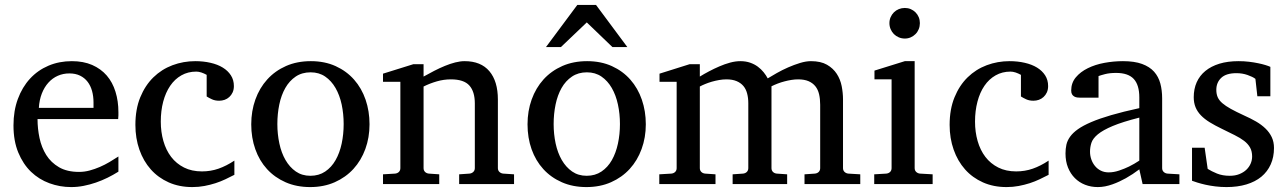

<svg xmlns="http://www.w3.org/2000/svg" viewBox="-20 -740 5177 772"><path d="M456.1 -49.8Q435.1 -36.6 412.4 -25.4Q389.6 -14.2 365.5 -5.9Q341.3 2.4 316.4 7.3Q291.5 12.2 266.1 12.2Q220.7 12.2 178.7 -3.2Q136.7 -18.6 104.7 -49.3Q72.8 -80.1 53.5 -126.7Q34.2 -173.3 34.2 -235.8Q34.2 -294.4 51.8 -342Q69.3 -389.6 100.6 -423.6Q131.8 -457.5 174.8 -475.8Q217.8 -494.1 269 -494.1Q315.4 -494.1 350.6 -478.8Q385.7 -463.4 409.2 -436.3Q432.6 -409.2 444.3 -371.3Q456.1 -333.5 456.1 -289.1V-275.9Q456.1 -268.1 455.1 -261.2H130.9Q130.9 -223.1 138.9 -185.1Q147 -147 166 -116.7Q185.1 -86.4 217.3 -67.6Q249.5 -48.8 297.9 -48.8Q319.3 -48.8 340.3 -54.4Q361.3 -60.1 381.6 -68.8Q401.9 -77.6 420.4 -88.6Q439 -99.6 456.1 -110.8ZM356 -328.1Q356 -353 350.1 -374.3Q344.2 -395.5 332.3 -411.1Q320.3 -426.8 302 -435.8Q283.7 -444.8 258.8 -444.8Q233.9 -444.8 212.4 -435.3Q190.9 -425.8 174.6 -407.7Q158.2 -389.6 148.2 -364Q138.2 -338.4 136.2 -306.2H356Z M922.4 -37.1Q905.3 -28.3 886.5 -19.3Q867.7 -10.3 846.4 -3.4Q825.2 3.4 802 7.8Q778.8 12.2 753.4 12.2Q700.7 12.2 658.4 -6.6Q616.2 -25.4 586.4 -58.8Q556.6 -92.3 540.5 -138.2Q524.4 -184.1 524.4 -237.8Q524.4 -300.8 543.9 -348.6Q563.5 -396.5 596.7 -429Q629.9 -461.4 673.6 -477.8Q717.3 -494.1 765.1 -494.1Q797.9 -494.1 826.4 -487.5Q855 -481 875.7 -468.3Q896.5 -455.6 908.4 -437Q920.4 -418.5 920.4 -394Q920.4 -379.4 915.3 -368.4Q910.2 -357.4 901.9 -349.9Q893.6 -342.3 883.1 -338.6Q872.6 -335 861.3 -335Q844.7 -335 832.5 -340.6Q820.3 -346.2 811 -352.1V-439Q800.8 -444.8 789.8 -448.5Q778.8 -452.1 769 -452.1Q735.8 -452.1 709.2 -437Q682.6 -421.9 664.3 -395Q646 -368.2 636.2 -331.3Q626.5 -294.4 626.5 -251Q626.5 -209.5 637 -172.9Q647.5 -136.2 668.2 -109.1Q689 -82 720 -66.4Q751 -50.8 792 -50.8Q827.1 -50.8 858.6 -61.8Q890.1 -72.8 922.4 -94.2Z M1361.8 -241.2Q1361.8 -282.2 1353.8 -319.8Q1345.7 -357.4 1329.1 -386.2Q1312.5 -415 1287.6 -432.1Q1262.7 -449.2 1229 -449.2Q1194.3 -449.2 1168.9 -432.1Q1143.6 -415 1127.2 -386.2Q1110.8 -357.4 1103 -319.8Q1095.2 -282.2 1095.2 -241.2Q1095.2 -200.7 1103.3 -163.1Q1111.3 -125.5 1127.9 -96.7Q1144.5 -67.9 1169.4 -50.5Q1194.3 -33.2 1228 -33.2Q1262.2 -33.2 1287.6 -50.3Q1313 -67.4 1329.3 -96.2Q1345.7 -125 1353.8 -162.6Q1361.8 -200.2 1361.8 -241.2ZM1465.8 -240.2Q1465.8 -187 1449 -140.9Q1432.1 -94.7 1401.1 -60.8Q1370.1 -26.9 1325.9 -7.3Q1281.7 12.2 1227.1 12.2Q1172.4 12.2 1128.4 -7.1Q1084.5 -26.4 1053.7 -60.1Q1022.9 -93.8 1006.6 -139.9Q990.2 -186 990.2 -240.2Q990.2 -293.5 1006.8 -339.8Q1023.4 -386.2 1054.7 -420.7Q1085.9 -455.1 1130.1 -474.6Q1174.3 -494.1 1230 -494.1Q1285.6 -494.1 1329.6 -474.1Q1373.5 -454.1 1403.8 -419.7Q1434.1 -385.3 1450 -339.1Q1465.8 -293 1465.8 -240.2Z M1826.2 0V-39.1L1868.2 -42Q1877 -43 1883.1 -48.8Q1889.2 -54.7 1889.2 -64V-324.2Q1889.2 -371.6 1867.2 -396.2Q1845.2 -420.9 1793 -420.9Q1764.2 -420.9 1736.3 -412.8Q1708.5 -404.8 1683.1 -392.1V-64Q1683.1 -54.7 1689 -48.8Q1694.8 -43 1704.1 -42L1746.1 -39.1V0H1520V-39.1L1568.8 -42Q1578.1 -43 1584 -48.8Q1589.8 -54.7 1589.8 -64V-411.1H1520V-443.8L1642.1 -481.9H1683.1V-432.1Q1704.1 -443.8 1725.8 -455.1Q1747.6 -466.3 1769 -475.1Q1790.5 -483.9 1810.5 -489Q1830.6 -494.1 1848.1 -494.1Q1913.6 -494.1 1947.8 -453.6Q1981.9 -413.1 1981.9 -339.8V-64Q1981.9 -54.7 1988 -48.8Q1994.1 -43 2002.9 -42L2046.9 -39.1V0Z M2472.7 -241.2Q2472.7 -282.2 2464.6 -319.8Q2456.5 -357.4 2439.9 -386.2Q2423.3 -415 2398.4 -432.1Q2373.5 -449.2 2339.8 -449.2Q2305.2 -449.2 2279.8 -432.1Q2254.4 -415 2238 -386.2Q2221.7 -357.4 2213.9 -319.8Q2206.1 -282.2 2206.1 -241.2Q2206.1 -200.7 2214.1 -163.1Q2222.2 -125.5 2238.8 -96.7Q2255.4 -67.9 2280.3 -50.5Q2305.2 -33.2 2338.9 -33.2Q2373 -33.2 2398.4 -50.3Q2423.8 -67.4 2440.2 -96.2Q2456.5 -125 2464.6 -162.6Q2472.7 -200.2 2472.7 -241.2ZM2576.7 -240.2Q2576.7 -187 2559.8 -140.9Q2543 -94.7 2512 -60.8Q2481 -26.9 2436.8 -7.3Q2392.6 12.2 2337.9 12.2Q2283.2 12.2 2239.3 -7.1Q2195.3 -26.4 2164.6 -60.1Q2133.8 -93.8 2117.4 -139.9Q2101.1 -186 2101.1 -240.2Q2101.1 -293.5 2117.7 -339.8Q2134.3 -386.2 2165.5 -420.7Q2196.8 -455.1 2241 -474.6Q2285.2 -494.1 2340.8 -494.1Q2396.5 -494.1 2440.4 -474.1Q2484.4 -454.1 2514.6 -419.7Q2544.9 -385.3 2560.8 -339.1Q2576.7 -293 2576.7 -240.2ZM2442.4 -550.8 2339.4 -649.9 2235.4 -550.8H2175.3L2301.3 -720.2H2376.5L2502.4 -550.8Z M3214.8 0V-39.1L3256.8 -42Q3266.1 -43 3272 -48.8Q3277.8 -54.7 3277.8 -64V-318.8Q3277.8 -342.3 3273.4 -361.1Q3269 -379.9 3258.5 -393.1Q3248 -406.2 3231 -413.6Q3213.9 -420.9 3189 -420.9Q3176.3 -420.9 3162.4 -418.7Q3148.4 -416.5 3134.5 -412.8Q3120.6 -409.2 3107.2 -404.1Q3093.8 -398.9 3082 -393.1V-64Q3082 -54.7 3087.9 -48.8Q3093.8 -43 3103 -42L3145 -39.1V0H2925.8V-39.1L2967.8 -42Q2977.1 -43 2982.9 -48.8Q2988.8 -54.7 2988.8 -64V-325.2Q2988.8 -346.2 2984.1 -364Q2979.5 -381.8 2969 -394.3Q2958.5 -406.7 2941.7 -413.8Q2924.8 -420.9 2900.9 -420.9Q2886.7 -420.9 2871.3 -418.2Q2856 -415.5 2841.8 -411.4Q2827.6 -407.2 2815.2 -402.1Q2802.7 -397 2793.9 -392.1V-64Q2793.9 -54.7 2799.8 -48.8Q2805.7 -43 2814.9 -42L2856.9 -39.1V0H2630.9V-39.1L2679.7 -42Q2689 -43 2694.8 -48.8Q2700.7 -54.7 2700.7 -64V-411.1H2631.8V-443.8L2752.9 -481.9H2793.9V-432.1Q2810.5 -442.4 2830.8 -453.1Q2851.1 -463.9 2872.6 -473.1Q2894 -482.4 2915.8 -488.3Q2937.5 -494.1 2957 -494.1Q2978.5 -494.1 2996.1 -488Q3013.7 -481.9 3027.1 -471.9Q3040.5 -461.9 3050.5 -449.5Q3060.5 -437 3066.9 -424.8Q3082 -434.1 3103.5 -446.3Q3125 -458.5 3148.9 -469Q3172.9 -479.5 3196.8 -486.8Q3220.7 -494.1 3240.7 -494.1Q3280.3 -494.1 3305.2 -479.7Q3330.1 -465.3 3344.5 -443.1Q3358.9 -420.9 3364.3 -393.6Q3369.6 -366.2 3369.6 -340.8V-64Q3369.6 -54.7 3375.7 -48.8Q3381.8 -43 3390.6 -42L3439 -39.1V0Z M3495.1 0V-39.1L3543.9 -42Q3553.2 -43 3559.1 -48.8Q3564.9 -54.7 3564.9 -64V-420.9H3496.1V-456.1L3618.2 -494.1H3657.7V-64Q3657.7 -54.7 3663.8 -48.8Q3669.9 -43 3678.7 -42L3730 -39.1V0ZM3678.7 -647Q3678.7 -634.3 3674.1 -622.8Q3669.4 -611.3 3661.1 -603Q3652.8 -594.7 3641.8 -589.8Q3630.9 -585 3618.2 -585Q3605.5 -585 3594 -589.8Q3582.5 -594.7 3574.2 -603Q3565.9 -611.3 3561 -622.8Q3556.2 -634.3 3556.2 -647Q3556.2 -659.7 3561 -670.9Q3565.9 -682.1 3574.2 -690.4Q3582.5 -698.7 3594 -703.4Q3605.5 -708 3618.2 -708Q3630.9 -708 3641.8 -703.4Q3652.8 -698.7 3661.1 -690.4Q3669.4 -682.1 3674.1 -670.9Q3678.7 -659.7 3678.7 -647Z M4196.3 -37.1Q4179.2 -28.3 4160.4 -19.3Q4141.6 -10.3 4120.4 -3.4Q4099.1 3.4 4075.9 7.8Q4052.7 12.2 4027.3 12.2Q3974.6 12.2 3932.4 -6.6Q3890.1 -25.4 3860.4 -58.8Q3830.6 -92.3 3814.5 -138.2Q3798.3 -184.1 3798.3 -237.8Q3798.3 -300.8 3817.9 -348.6Q3837.4 -396.5 3870.6 -429Q3903.8 -461.4 3947.5 -477.8Q3991.2 -494.1 4039.1 -494.1Q4071.8 -494.1 4100.3 -487.5Q4128.9 -481 4149.7 -468.3Q4170.4 -455.6 4182.4 -437Q4194.3 -418.5 4194.3 -394Q4194.3 -379.4 4189.2 -368.4Q4184.1 -357.4 4175.8 -349.9Q4167.5 -342.3 4157 -338.6Q4146.5 -335 4135.3 -335Q4118.7 -335 4106.4 -340.6Q4094.2 -346.2 4085 -352.1V-439Q4074.7 -444.8 4063.7 -448.5Q4052.7 -452.1 4043 -452.1Q4009.8 -452.1 3983.2 -437Q3956.5 -421.9 3938.2 -395Q3919.9 -368.2 3910.2 -331.3Q3900.4 -294.4 3900.4 -251Q3900.4 -209.5 3910.9 -172.9Q3921.4 -136.2 3942.1 -109.1Q3962.9 -82 3993.9 -66.4Q4024.9 -50.8 4065.9 -50.8Q4101.1 -50.8 4132.6 -61.8Q4164.1 -72.8 4196.3 -94.2Z M4561 -267.1Q4493.7 -250 4454.1 -233.4Q4414.6 -216.8 4394.3 -200Q4374 -183.1 4368.4 -165.8Q4362.8 -148.4 4362.8 -129.9Q4362.8 -114.3 4367.9 -99.4Q4373 -84.5 4382.6 -72.8Q4392.1 -61 4406 -54Q4419.9 -46.9 4438 -46.9Q4458 -46.9 4479.7 -54.2Q4501.5 -61.5 4519.5 -70.3Q4540.5 -80.6 4561 -94.2ZM4574.2 0 4561 -59.1Q4534.7 -39.1 4506.8 -23.4Q4494.6 -16.6 4481 -10.3Q4467.3 -3.9 4452.9 1.2Q4438.5 6.3 4423.6 9.3Q4408.7 12.2 4394 12.2Q4366.7 12.2 4343 2.9Q4319.3 -6.3 4301.8 -23.9Q4284.2 -41.5 4274.2 -66.4Q4264.2 -91.3 4264.2 -123Q4264.2 -141.6 4267.8 -158.2Q4271.5 -174.8 4282.7 -190.4Q4293.9 -206.1 4314.2 -220.5Q4334.5 -234.9 4367.4 -249Q4400.4 -263.2 4448 -277.1Q4495.6 -291 4561 -305.2V-348.1Q4561 -398.4 4538.6 -422.6Q4516.1 -446.8 4467.8 -446.8Q4441.4 -446.8 4422.9 -441.9Q4404.3 -437 4397 -434.1V-347.2H4324.2Q4317.4 -347.2 4310.8 -348.1Q4304.2 -349.1 4298.8 -352.3Q4293.5 -355.5 4290.3 -361.1Q4287.1 -366.7 4287.1 -376Q4287.1 -406.7 4305.7 -429Q4324.2 -451.2 4354 -465.8Q4383.8 -480.5 4420.9 -487.3Q4458 -494.1 4495.1 -494.1Q4541.5 -494.1 4572 -482.9Q4602.5 -471.7 4620.4 -451.7Q4638.2 -431.6 4645.5 -404.3Q4652.8 -377 4652.8 -344.2V-64Q4652.8 -54.7 4658.9 -48.8Q4665 -43 4673.8 -42L4722.2 -39.1V0Z M5102.5 -145Q5102.5 -108.4 5089.4 -79.1Q5076.2 -49.8 5051.8 -29.5Q5027.3 -9.3 4991.7 1.5Q4956.1 12.2 4911.6 12.2Q4888.7 12.2 4866.9 9.5Q4845.2 6.8 4826.9 2.7Q4808.6 -1.5 4794.4 -5.9Q4780.3 -10.3 4772.9 -13.2V-146H4823.7L4835.9 -61Q4851.1 -51.3 4873.3 -42.2Q4895.5 -33.2 4924.8 -33.2Q4946.3 -33.2 4962.9 -39.8Q4979.5 -46.4 4991 -57.1Q5002.4 -67.9 5008.5 -81.8Q5014.6 -95.7 5014.6 -110.8Q5014.6 -131.8 5006.3 -146.7Q4998 -161.6 4982.4 -173.6Q4966.8 -185.5 4944.1 -196.8Q4921.4 -208 4892.6 -222.2Q4865.2 -235.4 4844.2 -248.3Q4823.2 -261.2 4808.8 -276.1Q4794.4 -291 4787.1 -308.8Q4779.8 -326.7 4779.8 -349.1Q4779.8 -382.3 4791.7 -409.2Q4803.7 -436 4826.7 -454.8Q4849.6 -473.6 4883.1 -483.9Q4916.5 -494.1 4960 -494.1Q4981.9 -494.1 5002 -491.7Q5022 -489.3 5038.6 -485.8Q5055.2 -482.4 5067.9 -478.5Q5080.6 -474.6 5087.9 -471.2V-353H5035.6L5027.8 -422.9Q5017.1 -431.2 4996.1 -438.5Q4975.1 -445.8 4951.7 -445.8Q4910.2 -445.8 4890.4 -427Q4870.6 -408.2 4870.6 -378.9Q4870.6 -361.8 4876.2 -349.1Q4881.8 -336.4 4894.8 -325.2Q4907.7 -314 4929 -302.2Q4950.2 -290.5 4981.9 -275.9Q5008.3 -264.2 5030.3 -251.5Q5052.2 -238.8 5068.4 -223.1Q5084.5 -207.5 5093.5 -188.5Q5102.5 -169.4 5102.5 -145Z"/></svg>

Font: Charis SIL APac
Style: Regular
Weight: 400
Foundry: SIL International
Version: Version 5.000